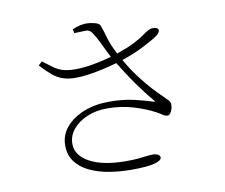

<svg xmlns="http://www.w3.org/2000/svg" viewBox="-84 -863 1168 998"><g transform="rotate(-10 500.0 -364.0)"><path d="M361.8 -720.2 357.9 -741.2Q383.3 -752.4 402.1 -755.6Q420.9 -758.8 432.1 -758.8Q453.1 -758.8 476.8 -752.4Q500.5 -746.1 503.9 -733.9Q513.7 -708.5 525.1 -668Q536.6 -627.4 563 -577.1Q621.6 -597.2 655 -614.3Q688.5 -631.3 707.5 -645Q726.6 -658.7 742.2 -668Q754.9 -675.3 771.5 -674.8Q788.1 -674.3 794.9 -666Q799.3 -659.2 795.2 -650.9Q791 -642.6 782.2 -634.8Q758.8 -617.2 704.8 -589.4Q650.9 -561.5 584 -539.1Q617.7 -479 663.6 -421.1Q709.5 -363.3 761.2 -314Q778.8 -296.9 786.1 -288.6Q793.5 -280.3 793.9 -269Q794.9 -251 786.1 -232.4Q777.3 -213.9 766.1 -213.9Q753.4 -213.9 741.5 -222.2Q729.5 -230.5 710 -241.2Q662.6 -266.6 598.9 -285.9Q535.2 -305.2 460.9 -305.2Q403.3 -305.2 356 -285.4Q308.6 -265.6 280.3 -231.4Q252 -197.3 252 -154.8Q252 -93.3 321.3 -55.7Q390.6 -18.1 512.2 -18.1Q551.3 -18.1 576.7 -20.5Q602.1 -22.9 619.6 -25.4Q637.2 -27.8 652.8 -27.8Q671.9 -27.8 681.9 -21.5Q691.9 -15.1 691.9 -5.9Q691.9 9.8 655 20.3Q618.2 30.8 530.8 30.8Q471.7 30.8 415.3 21.5Q358.9 12.2 313.2 -9.3Q267.6 -30.8 240.7 -66.4Q213.9 -102.1 213.9 -153.8Q213.9 -207 248.8 -248.5Q283.7 -290 343.5 -314Q403.3 -337.9 478 -337.9Q551.3 -337.9 610.1 -324Q668.9 -310.1 705.1 -297.9Q717.8 -293.5 710 -303.2Q667.5 -353 627.4 -409.9Q587.4 -466.8 549.8 -528.8Q519 -520 480.5 -511Q441.9 -502 402.6 -496.1Q363.3 -490.2 330.1 -490.2Q289.1 -490.2 260 -500.7Q231 -511.2 205.8 -532.7Q180.7 -554.2 150.9 -586.9L169.9 -605Q199.7 -582 221.7 -566.2Q243.7 -550.3 269.5 -542.2Q295.4 -534.2 336.9 -534.2Q378.4 -534.2 431.9 -543.7Q485.4 -553.2 527.8 -565.9Q507.8 -604.5 491.2 -640.1Q474.6 -675.8 456.1 -703.1Q443.4 -722.7 424.1 -722.4Q404.8 -722.2 361.8 -720.2Z"/></g></svg>

Font: Source Han Serif CN ExtraLight
Style: Regular
Weight: 250
Designer: Ryoko NISHIZUKA  (kana & ideographs); Frank Grießhammer (Latin, Greek & Cyrillic); Wenlong ZHANG  (bopomofo); Sandoll Co
Foundry: Adobe Systems Incorporated
Version: Version 1.001;PS 1.001;hotconv 16.6.54;makeotf.lib2.5.65590